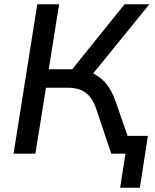

<svg xmlns="http://www.w3.org/2000/svg" viewBox="-20 -725 730 906"><path d="M547 161 572 0H523L536 -84H678L640 161ZM44 0 156 -705H259L210 -398H329L307 -381L568 -705H685L407 -363L362 -394Q403 -389 434 -370.5Q465 -352 487.5 -321.5Q510 -291 525 -248L611 0H505L436 -205Q418 -262 385.5 -286.5Q353 -311 301 -311H197L147 0Z"/></svg>

Font: Nunito Sans 12pt SemiBold
Style: Italic
Weight: 600
Italic angle: -9°
Designer: Vernon Adams
Foundry: Vernon Adams
Version: Version 3.101;gftools[0.9.27]